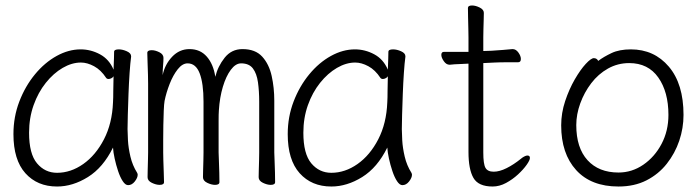

<svg xmlns="http://www.w3.org/2000/svg" viewBox="-20 -664 2540 700"><path d="M458 -457Q455 -435 452.5 -398.5Q450 -362 448.5 -321.5Q447 -281 446 -246Q445 -211 445 -193Q445 -180 446.5 -152.5Q448 -125 455.5 -93Q463 -61 480 -34Q482 -30 482 -27Q482 -16 471.5 -2.5Q461 11 447 11Q437 11 427.5 -3.5Q418 -18 410.5 -40.5Q403 -63 398 -86Q393 -109 392 -126Q356 -53 300.5 -18.5Q245 16 188 16Q116 16 72.5 -32.5Q29 -81 29 -175Q29 -238 50.5 -294Q72 -350 107.5 -393Q143 -436 186.5 -460Q230 -484 274 -484Q311 -484 344.5 -466Q378 -448 394 -410Q395 -433 395.5 -450.5Q396 -468 396 -475Q396 -484 413 -484Q427 -484 442.5 -477Q458 -470 458 -459ZM394 -386Q392 -382 386.5 -379Q381 -376 376 -376Q370 -376 367 -380Q348 -409 323 -422.5Q298 -436 275 -436Q242 -436 208.5 -416.5Q175 -397 147 -362Q119 -327 102.5 -280.5Q86 -234 86 -180Q86 -103 115 -68.5Q144 -34 188 -34Q238 -34 283.5 -66Q329 -98 359 -156Q389 -214 392 -291Q393 -306 393 -333.5Q393 -361 394 -386Z M925 -293Q925 -332 920.5 -364Q916 -396 902 -414.5Q888 -433 859 -433Q839 -433 821.5 -409.5Q804 -386 792.5 -347.5Q781 -309 778 -262Q777 -249 777 -223.5Q777 -198 777 -172V-108Q777 -102 778 -80.5Q779 -59 779.5 -35.5Q780 -12 780 0Q780 10 764 10Q751 10 735.5 2.5Q720 -5 720 -18Q720 -26 720.5 -43Q721 -60 721.5 -78.5Q722 -97 722 -108V-293Q722 -360 708 -396.5Q694 -433 664 -433Q645 -433 628 -411.5Q611 -390 598.5 -358Q586 -326 580 -296Q578 -285 577 -260.5Q576 -236 575.5 -207.5Q575 -179 575 -155V-108Q575 -102 575.5 -80.5Q576 -59 577 -35.5Q578 -12 578 0Q578 10 562 10Q549 10 533.5 2.5Q518 -5 518 -18Q518 -26 518.5 -45Q519 -64 519.5 -82.5Q520 -101 520 -108V-359Q520 -369 519.5 -391Q519 -413 518 -436.5Q517 -460 517 -471Q517 -481 533 -481Q546 -481 561 -473.5Q576 -466 576 -453Q576 -441 574.5 -425Q573 -409 573 -390Q581 -429 607.5 -457Q634 -485 671 -485Q710 -485 734 -457.5Q758 -430 765 -384Q774 -422 799 -453.5Q824 -485 864 -485Q911 -485 936 -457.5Q961 -430 970.5 -387Q980 -344 980 -297V-108Q980 -102 981 -80.5Q982 -59 982.5 -35.5Q983 -12 983 0Q983 10 967 10Q954 10 938.5 2.5Q923 -5 923 -18Q923 -26 923.5 -43Q924 -60 924.5 -78.5Q925 -97 925 -108Z M1458 -457Q1455 -435 1452.5 -398.5Q1450 -362 1448.5 -321.5Q1447 -281 1446 -246Q1445 -211 1445 -193Q1445 -180 1446.5 -152.5Q1448 -125 1455.5 -93Q1463 -61 1480 -34Q1482 -30 1482 -27Q1482 -16 1471.5 -2.5Q1461 11 1447 11Q1437 11 1427.5 -3.5Q1418 -18 1410.5 -40.5Q1403 -63 1398 -86Q1393 -109 1392 -126Q1356 -53 1300.5 -18.5Q1245 16 1188 16Q1116 16 1072.5 -32.5Q1029 -81 1029 -175Q1029 -238 1050.5 -294Q1072 -350 1107.5 -393Q1143 -436 1186.5 -460Q1230 -484 1274 -484Q1311 -484 1344.5 -466Q1378 -448 1394 -410Q1395 -433 1395.5 -450.5Q1396 -468 1396 -475Q1396 -484 1413 -484Q1427 -484 1442.5 -477Q1458 -470 1458 -459ZM1394 -386Q1392 -382 1386.5 -379Q1381 -376 1376 -376Q1370 -376 1367 -380Q1348 -409 1323 -422.5Q1298 -436 1275 -436Q1242 -436 1208.5 -416.5Q1175 -397 1147 -362Q1119 -327 1102.5 -280.5Q1086 -234 1086 -180Q1086 -103 1115 -68.5Q1144 -34 1188 -34Q1238 -34 1283.5 -66Q1329 -98 1359 -156Q1389 -214 1392 -291Q1393 -306 1393 -333.5Q1393 -361 1394 -386Z M1884 -89Q1896 -97 1903 -97Q1912 -97 1912 -88Q1912 -80 1900 -63Q1888 -46 1868.5 -28Q1849 -10 1825 3Q1801 16 1776 16Q1724 16 1706 -15.5Q1688 -47 1688 -110V-432Q1677 -431 1657 -430.5Q1637 -430 1620 -428H1619Q1607 -428 1598 -441Q1589 -454 1589 -464Q1589 -475 1599 -475H1688V-528Q1688 -538 1687.5 -559Q1687 -580 1686.5 -602Q1686 -624 1686 -635Q1686 -644 1701 -644Q1714 -644 1729 -636.5Q1744 -629 1744 -617Q1744 -609 1743.5 -592.5Q1743 -576 1742.5 -558Q1742 -540 1742 -528V-478L1772 -479Q1790 -480 1814 -482Q1838 -484 1848 -485H1849Q1861 -485 1870 -472.5Q1879 -460 1879 -449Q1879 -437 1869 -437Q1859 -437 1831 -437Q1803 -437 1783 -436L1742 -434V-108Q1742 -66 1750 -52Q1758 -38 1780 -38Q1801 -38 1827 -51Q1853 -64 1879 -85Z M2161 -442Q2181 -457 2209.5 -470.5Q2238 -484 2280 -484Q2365 -484 2418.5 -421Q2472 -358 2472 -245Q2472 -197 2456.5 -151Q2441 -105 2411 -67Q2381 -29 2337 -6.5Q2293 16 2235 16Q2135 16 2080.5 -44Q2026 -104 2026 -207Q2026 -252 2040.5 -295.5Q2055 -339 2075.5 -374.5Q2096 -410 2115.5 -431Q2135 -452 2145 -452Q2156 -452 2161 -442ZM2235 -35Q2284 -35 2325.5 -63.5Q2367 -92 2392 -139.5Q2417 -187 2417 -245Q2417 -329 2380 -381.5Q2343 -434 2274 -434Q2232 -434 2196.5 -414Q2161 -394 2135.5 -360.5Q2110 -327 2095.5 -287Q2081 -247 2081 -208Q2081 -125 2122 -80Q2163 -35 2235 -35Z"/></svg>

Font: Moon Stars Kai HW Light
Style: Regular
Weight: 300
Designer: GuiWonder
Version: Version 1.101